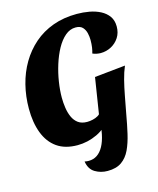

<svg xmlns="http://www.w3.org/2000/svg" viewBox="-128 -769 870 1058"><g transform="rotate(-15 307.0 -240.0)"><path d="M230.7 20Q159.7 20 113.7 -12.3Q67.7 -44.7 45 -104.2Q22.3 -163.7 22.3 -243.3Q22.3 -313.7 38.7 -378.7Q55 -443.7 87.3 -498.5Q119.7 -553.3 166.7 -594.2Q213.7 -635 275.3 -657.5Q337 -680 412.3 -680Q448.3 -680 483.2 -673.7Q518 -667.3 545.8 -652.8Q573.7 -638.3 590.5 -614.8Q607.3 -591.3 607.3 -556.3Q607.3 -520.7 590.2 -494Q573 -467.3 545 -452.3Q517 -437.3 484.3 -437.3Q474.3 -437.3 461.3 -439.8Q448.3 -442.3 438.7 -447Q443.3 -462 446 -480Q448.7 -498 448.7 -522.3Q448.7 -540.7 444 -561Q439.3 -581.3 426.2 -595.5Q413 -609.7 386.3 -609.7Q354 -609.7 326.8 -586.5Q299.7 -563.3 278.7 -525.2Q257.7 -487 243 -440.2Q228.3 -393.3 220.8 -345.5Q213.3 -297.7 213.3 -255.7Q213.3 -226.3 217.7 -197Q222 -167.7 232.8 -143.5Q243.7 -119.3 263.3 -104.8Q283 -90.3 314.7 -90.3Q330 -90.3 346.8 -94.2Q363.7 -98 377.2 -106Q390.7 -114 394.3 -126.3L393.3 -39.7Q370.7 -18.7 343 -5.7Q315.3 7.3 286.8 13.7Q258.3 20 230.7 20ZM353.7 200Q314.3 200 282.3 180.7Q250.3 161.3 243.7 116.7Q249.7 118 256 118.7Q262.3 119.3 267.3 119.3Q294 119.3 315.2 105.2Q336.3 91 351.3 63.5Q366.3 36 374.5 -3.7Q382.7 -43.3 384.3 -94.3L419.7 -318.3L595.3 -336.3Q581 -303 570.7 -262.2Q560.3 -221.3 551.7 -175Q543 -128.7 533 -76Q523 -18.7 511.5 31.3Q500 81.3 482.2 119.2Q464.3 157 433.8 178.5Q403.3 200 353.7 200Z"/></g></svg>

Font: Sansita Swashed Light
Style: Regular
Weight: 300
Designer: Pablo Cosgaya
Foundry: Omnibus-Type
Version: Version 1.003